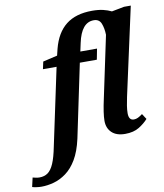

<svg xmlns="http://www.w3.org/2000/svg" viewBox="-238 -855 1005 1179"><g transform="rotate(-10 264.5 -265.0)"><path d="M-76 240Q-90 240 -107 237.5Q-124 235 -133 232L-120 175Q-113 177 -100.5 179.5Q-88 182 -78 182Q-47 182 -25.5 166.5Q-4 151 12 114Q28 77 41 11L143 -469H58L68 -515L158 -536L168 -577Q193 -674 254 -722Q315 -770 417 -770Q457 -770 486 -763Q515 -756 537 -745L615 -760H657L537 -212Q531 -184 527 -158.5Q523 -133 523 -112Q523 -68 555 -68Q568 -68 580.5 -74Q593 -80 609 -92L631 -58Q609 -33 574.5 -11.5Q540 10 487 10Q433 10 404 -17.5Q375 -45 375 -91Q375 -114 380 -148Q385 -182 395 -227L476 -610Q475 -651 463 -681Q451 -711 417 -711Q340 -711 314 -587L303 -536H407L394 -469H288L192 -11Q175 65 146 114Q117 163 79.5 190.5Q42 218 2 229Q-38 240 -76 240Z"/></g></svg>

Font: Noto Serif SemiCondensed
Style: Bold Italic
Weight: 700
Width: 4
Italic angle: -12°
Designer: Monotype Design Team
Foundry: Monotype Imaging Inc.
Version: Version 2.014